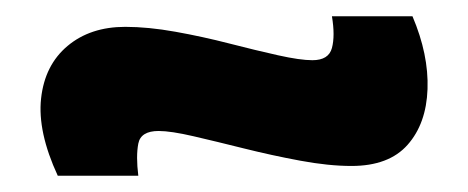

<svg xmlns="http://www.w3.org/2000/svg" viewBox="-20 -448 575 236"><path d="M412 -244Q384 -244 349 -250.5Q314 -257 280 -265.5Q246 -274 218 -280.5Q190 -287 175 -287Q153 -287 150 -271.5Q147 -256 150 -232H51Q26 -286 30.5 -327Q35 -368 63 -391.5Q91 -415 134 -415Q162 -415 195.5 -409Q229 -403 262 -394.5Q295 -386 322 -380Q349 -374 364 -374Q384 -374 388 -389Q392 -404 388 -428H487Q507 -381 505.5 -338.5Q504 -296 481 -270Q458 -244 412 -244Z"/></svg>

Font: Bricolage Grotesque 10pt ExtraBold
Style: Regular
Weight: 800
Designer: Mathieu Triay
Foundry: Atelier Triay
Version: Version 1.000; ttfautohint (v1.8.4.7-5d5b);gftools[0.9.32]